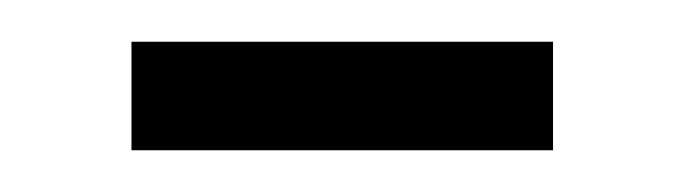

<svg xmlns="http://www.w3.org/2000/svg" viewBox="-20 -343 328 92"><path d="M43 -323H245V-271H43Z"/></svg>

Font: Noto Sans Gurmukhi Condensed Light
Style: Regular
Weight: 300
Width: 3
Designer: Jelle Bosma - Monotype Design Team
Foundry: Monotype Imaging Inc.
Version: Version 2.004; ttfautohint (v1.8.4.7-5d5b)